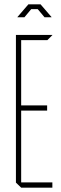

<svg xmlns="http://www.w3.org/2000/svg" viewBox="-20 -860 280 880"><path d="M77 0 53 -23V-700H220V-699L197 -676H77V-377H196V-353H77V-24H220V0ZM91 -818 110 -840H166L185 -818L216 -782V-781H184L153 -818H123L92 -781H60V-782Z"/></svg>

Font: Foldit Thin Thin
Style: Regular
Weight: 250
Version: Version 1.003